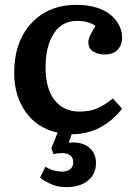

<svg xmlns="http://www.w3.org/2000/svg" viewBox="-20 -545 556 800"><path d="M311 -80.1Q354.5 -80.1 386.2 -94Q418 -107.9 450.2 -134.8L488.8 -91.8Q403.8 14.2 279.8 14.2H278.8L266.1 49.8Q316.9 43.9 348.4 67.4Q379.9 90.8 379.9 133.8Q379.9 180.7 346.2 207.8Q312.5 234.9 255.9 234.9Q222.2 234.9 191.9 221.7Q161.6 208.5 147 194.8L168.9 149.9Q202.1 169.9 240.2 169.9Q259.3 169.9 272.2 159.9Q285.2 149.9 285.2 130.9Q285.2 112.8 272.9 102.8Q260.7 92.8 237.8 92.8Q222.7 92.8 203.1 97.2L193.8 73.2L220.2 7.8Q134.3 -11.2 86.7 -78.9Q39.1 -146.5 39.1 -241.2Q39.1 -370.6 110.4 -447.8Q181.6 -524.9 299.8 -524.9Q346.7 -524.9 383.8 -512.9Q420.9 -501 443.4 -481.2Q465.8 -461.4 477.3 -437.7Q488.8 -414.1 488.8 -389.2Q488.8 -357.4 470 -337.6Q451.2 -317.9 416 -317.9Q388.7 -317.9 368.4 -330.3Q348.1 -342.8 348.1 -370.1Q348.1 -380.9 354.5 -394.8Q360.8 -408.7 377.9 -437Q348.1 -458 301.8 -458Q237.8 -458 203.9 -405Q169.9 -352.1 169.9 -264.2Q169.9 -174.8 207.8 -127.4Q245.6 -80.1 311 -80.1Z"/></svg>

Font: Literata Book SemiBold
Style: Regular
Weight: 600
Designer: Latin by Veronika Burian and Jose Scaglione. Greek by Irene Vlachou. Cyrillic by Vera Evstafieva
Foundry: TypeTogether
Version: Version 2.003;PS 002.003;hotconv 1.0.88;makeotf.lib2.5.64775